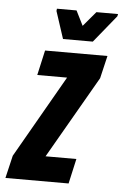

<svg xmlns="http://www.w3.org/2000/svg" viewBox="-76 -714 484 751"><g transform="rotate(5 165.5 -338.5)"><path d="M-26 0 -5 -89 180 -412H63L85 -510H330L309 -421L123 -98H244L222 0ZM151 -561 116 -668 117 -677H194L223 -619L272 -677H357L355 -668L268 -561Z"/></g></svg>

Font: Saira Ultra Condensed ExtraBold
Style: Italic
Weight: 800
Width: 1
Italic angle: -12°
Designer: Hector Gatti with collaboration of the Omnibus-Type team
Foundry: Omnibus-Type
Version: Version 1.001; ttfautohint (v1.8)